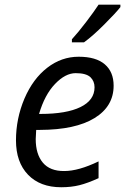

<svg xmlns="http://www.w3.org/2000/svg" viewBox="-20 -786 533 816"><path d="M146 -301.8H151.9Q262.7 -301.8 322.3 -331.1Q381.8 -360.4 381.8 -415Q381.8 -440.9 364.3 -458Q345.7 -475.1 301.8 -475.1Q257.8 -475.1 213.9 -429.2Q169.9 -383.3 146 -301.8ZM252.9 -59.1Q314 -59.1 398.9 -100.1V-28.8Q353 -7.8 317.9 1Q282.7 9.8 240.2 9.8Q150.4 9.8 99.1 -43.5Q47.9 -96.7 47.9 -189.5Q47.9 -282.2 84 -367.2Q120.1 -451.2 180.7 -498Q241.2 -544.9 314.5 -544.9Q387.7 -544.9 425.3 -512.7Q462.9 -480.5 462.9 -421.9Q462.9 -334 381.8 -284.2Q300.8 -234.4 149.9 -233.9H133.8L131.8 -194.8Q131.8 -130.9 162.1 -94.7Q192.4 -58.6 252.9 -59.1ZM491.7 -766.1V-755.9Q473.1 -731.9 423.3 -682.1Q373.5 -632.3 336.9 -606H285.6V-619.1Q312.5 -648.4 346.7 -693.4Q380.9 -738.3 398.9 -766.1Z"/></svg>

Font: OpenSans-Italic
Style: Italic
Weight: 400
Italic angle: -12°
Foundry: Ascender Corporation
Version: Version 1.10